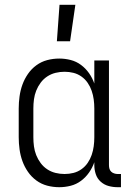

<svg xmlns="http://www.w3.org/2000/svg" viewBox="-20 -772 540 800"><path d="M217 -600 228 -752H294L272 -600ZM227 8Q201 8 176.5 1.5Q152 -5 131.5 -20Q111 -35 96.5 -56Q82 -77 73.5 -100.5Q65 -124 61.5 -149.5Q58 -175 58 -200V-320Q58 -345 61.5 -370.5Q65 -396 73.5 -419.5Q82 -443 96.5 -464Q111 -485 131.5 -500Q152 -515 176.5 -521.5Q201 -528 227 -528Q251 -528 274.5 -522Q298 -516 317.5 -501.5Q337 -487 351 -467Q365 -447 373 -424V-520H434V-84Q434 -76 436 -69Q438 -62 443 -57Q448 -52 455.5 -49.5Q463 -47 470 -47H484V8H470Q451 8 432.5 3Q414 -2 399.5 -15Q385 -28 379 -46.5Q373 -65 373 -84V-96Q365 -73 351 -53Q337 -33 317.5 -18.5Q298 -4 274.5 2Q251 8 227 8ZM249 -47Q268 -47 286 -51.5Q304 -56 319.5 -67Q335 -78 345.5 -93.5Q356 -109 362 -126.5Q368 -144 370.5 -162.5Q373 -181 373 -200V-320Q373 -339 370.5 -357.5Q368 -376 362 -393.5Q356 -411 345.5 -426.5Q335 -442 319.5 -453Q304 -464 286 -468.5Q268 -473 249 -473Q230 -473 211.5 -468.5Q193 -464 177 -453.5Q161 -443 149.5 -427.5Q138 -412 131 -394.5Q124 -377 121.5 -358Q119 -339 119 -320V-200Q119 -181 121.5 -162Q124 -143 131 -125.5Q138 -108 149.5 -92.5Q161 -77 177 -66.5Q193 -56 211.5 -51.5Q230 -47 249 -47Z"/></svg>

Font: Iosevka SS18 Light
Style: Regular
Weight: 300
Monospace: yes
Designer: Belleve Invis
Foundry: Belleve Invis
Version: Version 25.1.1; ttfautohint (v1.8.4)